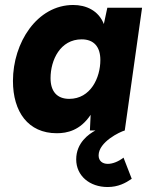

<svg xmlns="http://www.w3.org/2000/svg" viewBox="-20 -524 610 771"><path d="M208 11C249.5 11 302 0 344 -63L341 0H363C337 14 286 49 286 116C286 182 340 227 412 227C455 227 484 211 509 194L476 109C454 126 431 134 413 134C391 134 376 122 376 100C376 46 462 5 481 0L550.5 -493H411L397 -427.5C375.5 -482 325.5 -504 274 -504C129 -504 32 -353 32 -199C32 -75 93 11 208 11ZM183 -210C183 -283 222 -366 308 -366C357 -366 383 -336 383 -283C383 -212 344 -127 258 -127C209 -127 183 -157 183 -210Z"/></svg>

Font: HK Grotesk Black
Style: Italic
Weight: 900
Italic angle: -16°
Designer: Alfredo Marco Pradil
Foundry: Hanken Design Co.
Version: Version 3.001;FEAKit 1.0